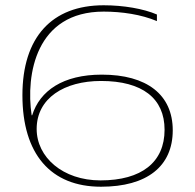

<svg xmlns="http://www.w3.org/2000/svg" viewBox="-20 -699 740 728"><path d="M373 -679C176 -679 65 -557 65 -338C65 -115 172 9 363 9C537 9 635 -68 635 -205C635 -340 537 -416 366 -416C219 -416 131 -355 102 -262H100C77 -416 116 -655 373 -655C442 -655 516 -644 575 -619V-644C524 -666 448 -679 373 -679ZM119 -210C119 -327 224 -392 363 -392C520 -392 604 -326 604 -207C604 -84 517 -15 361 -15C218 -15 119 -103 119 -210Z"/></svg>

Font: LT Wave Thin
Style: Regular
Weight: 100
Designer: Daniel Lyons
Version: Version 2.5 (Glyphs App)